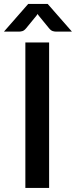

<svg xmlns="http://www.w3.org/2000/svg" viewBox="-40 -930 376 950"><path d="M203 0V-720H85.5V0ZM316 -773.5 196 -910.5H99.5L-20.5 -773.5H54C58.7 -773.5 64.2 -774.3 70.5 -776C76.8 -777.7 83.3 -782.7 90 -791L139.5 -851.5C140.8 -853.2 142 -854.8 143 -856.2C144 -857.8 145 -859.3 146 -861C147 -859.3 148 -857.8 149 -856.2C150 -854.8 151.2 -853.2 152.5 -851.5L202 -791C208.7 -782.7 215.2 -777.7 221.5 -776C227.8 -774.3 233.3 -773.5 238 -773.5Z"/></svg>

Font: Lato Semibold
Style: Regular
Weight: 600
Designer: Lukasz Dziedzic
Foundry: tyPoland Lukasz Dziedzic
Version: Version 2.006; 2014-01-15